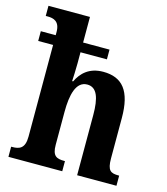

<svg xmlns="http://www.w3.org/2000/svg" viewBox="-113 -847 810 934"><g transform="rotate(15 292.0 -380.0)"><path d="M17 0H288V-51H285C246 -51 224 -59 224 -116V-282C224 -367 240 -439 297 -439C346 -439 363 -389 363 -303V0H561V-51H558C518 -51 501 -60 501 -122V-325C501 -461 453 -519 356 -519C285 -519 247 -480 226 -436H221C222 -456 224 -492 224 -525V-582H357V-631H224V-760H15V-709H25C54 -709 86 -701 86 -647V-631H11V-582H86V-120C86 -60 58 -51 22 -51H17Z"/></g></svg>

Font: Noto Serif Myanmar Condensed
Style: Bold
Weight: 700
Width: 3
Designer: Ben Mitchell and the Monotype Design Team
Foundry: Monotype Imaging Inc.
Version: Version 2.106